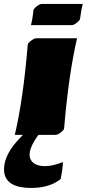

<svg xmlns="http://www.w3.org/2000/svg" viewBox="-27 -677 463 964"><path d="M47.4 0Q89.8 -179.7 112.3 -453.1Q112.3 -459.5 128.4 -472.2Q144.5 -484.9 155.3 -484.9H359.9Q317.4 -302.2 294.9 -32.2Q294.9 -25.9 279.3 -12.9Q263.7 0 252.4 0H166Q154.3 16.1 144.5 32.7Q121.6 71.3 121.6 98.9Q121.6 126.5 141.8 141.8Q162.1 157.2 199.2 157.2Q236.3 157.2 289.6 136.7Q286.1 182.6 277.8 221.7Q222.2 266.6 129.9 266.6Q-6.8 266.6 -6.8 172.9Q-6.8 97.7 75.2 13.7Q81.5 6.8 88.4 0ZM332.5 -550.8H128.4Q137.7 -588.4 140.6 -624.5Q140.6 -631.3 156.2 -644.3Q171.9 -657.2 183.1 -657.2H388.2Q381.8 -634.3 375 -583Q375 -576.2 359.6 -563.5Q344.2 -550.8 332.5 -550.8Z"/></svg>

Font: Emblema One
Style: Regular
Weight: 400
Designer: Riccardo De Franceschi
Foundry: Riccardo De Franceschi
Version: Version 1.003